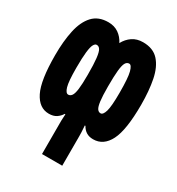

<svg xmlns="http://www.w3.org/2000/svg" viewBox="-182 -679 927 1003"><g transform="rotate(30 281.5 -178.0)"><path d="M388 -563Q449 -563 482.5 -526Q516 -489 529 -424Q542 -359 542 -275Q542 -123 509 -58Q476 7 414 7Q389 7 372 -4Q355 -15 345 -34H341Q343 -4 343.5 6Q344 16 344 32V207H222V32Q222 16 222 6Q222 -4 224 -34H220Q209 -16 191.5 -4.5Q174 7 147 7Q88 7 55.5 -58Q23 -123 23 -275Q23 -359 37 -424Q51 -489 85 -526Q119 -563 179 -563Q215 -563 241 -545Q267 -527 282 -497Q298 -527 324.5 -545Q351 -563 388 -563ZM381 -430Q367 -430 359 -416Q351 -402 347.5 -367.5Q344 -333 344 -271Q344 -214 348 -183.5Q352 -153 360 -141.5Q368 -130 380 -130Q395 -130 404 -160.5Q413 -191 413 -273Q413 -363 404 -396.5Q395 -430 381 -430ZM185 -430Q175 -430 167.5 -416.5Q160 -403 156 -368.5Q152 -334 152 -273Q152 -191 161 -160.5Q170 -130 185 -130Q197 -130 205.5 -141.5Q214 -153 218 -183.5Q222 -214 222 -271Q222 -335 218 -369.5Q214 -404 206 -417Q198 -430 185 -430Z"/></g></svg>

Font: Noto Sans Mono SemiCondensed Black
Style: Regular
Weight: 900
Width: 4
Designer: Monotype Design Team
Foundry: Monotype Imaging Inc.
Version: Version 2.014; ttfautohint (v1.8.4.7-5d5b)